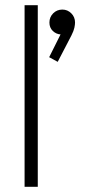

<svg xmlns="http://www.w3.org/2000/svg" viewBox="-20 -722 392 742"><path d="M75 0V-702H126V0ZM203 -483 170 -501 214 -589Q197 -590 184 -602.5Q171 -615 171 -635Q171 -656 185.5 -670.5Q200 -685 221 -685Q241 -685 255.5 -670.5Q270 -656 270 -635Q270 -627 267.5 -615Q265 -603 256 -585Z"/></svg>

Font: Outfit ExtraLight
Style: Regular
Weight: 200
Designer: Rodrigo Fuenzalida
Foundry: fragTYPE
Version: Version 1.100; ttfautohint (v1.8.4.7-5d5b);gftools[0.9.27]